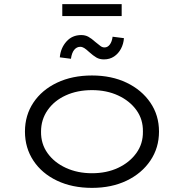

<svg xmlns="http://www.w3.org/2000/svg" viewBox="-20 -901 892 931"><path d="M426 10Q330 10 256.5 -25Q183 -60 142 -122Q101 -184 101 -263Q101 -342 142 -403.5Q183 -465 256.5 -500Q330 -535 426 -535Q521 -535 594 -500Q667 -465 709 -403.5Q751 -342 751 -263Q751 -184 709 -122Q667 -60 594 -25Q521 10 426 10ZM426 -61Q497 -61 552.5 -87Q608 -113 641 -158.5Q674 -204 673 -263Q674 -322 641.5 -367Q609 -412 553 -438Q497 -464 426 -464Q355 -464 299 -438.5Q243 -413 211 -367Q179 -321 179 -263Q178 -204 210.5 -158.5Q243 -113 299.5 -87Q356 -61 426 -61ZM484 -613Q463 -613 447.5 -622Q432 -631 412 -649Q398 -662 388.5 -668Q379 -674 369 -674Q352 -674 340 -659.5Q328 -645 324 -616L270 -623Q274 -668 302 -699.5Q330 -731 374 -731Q393 -731 408 -723Q423 -715 443 -697Q458 -685 467 -678Q476 -671 487 -671Q502 -671 512.5 -685Q523 -699 526 -723L581 -716Q579 -688 566.5 -664.5Q554 -641 533 -627Q512 -613 484 -613ZM282 -823V-881H570V-823Z"/></svg>

Font: Lexend Peta Light
Style: Regular
Weight: 300
Version: Version 1.007